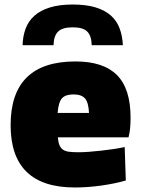

<svg xmlns="http://www.w3.org/2000/svg" viewBox="-20 -821 625 850"><path d="M80 -621Q81 -661 93.5 -694.5Q106 -728 132.5 -751.5Q159 -775 201 -788Q243 -801 302 -801Q361 -801 402.5 -788.5Q444 -776 470.5 -752.5Q497 -729 509.5 -695.5Q522 -662 524 -621H386Q385 -662 366.5 -681Q348 -700 302 -700Q256 -700 237 -681Q218 -662 217 -621ZM311 9Q27 9 27 -267Q27 -549 314 -549Q438 -549 498 -488.5Q558 -428 558 -301Q558 -273 556 -253Q554 -233 549 -213H236Q238 -191 243.5 -178Q249 -165 259.5 -158Q270 -151 287 -149Q304 -147 328 -147Q349 -147 374.5 -149Q400 -151 427.5 -154Q455 -157 482 -161Q509 -165 532 -170L537 -22Q489 -8 428.5 0.5Q368 9 311 9ZM305 -403Q270 -403 254.5 -386Q239 -369 235 -321H374Q372 -367 356.5 -385Q341 -403 305 -403Z"/></svg>

Font: Encode Sans Narrow
Style: Black
Weight: 900
Designer: Pablo Impallari, Andres Torresi
Foundry: Pablo Impallari, Andres Torresi
Version: Version 1.000; ttfautohint (v1.00) -l 8 -r 50 -G 200 -x 14 -